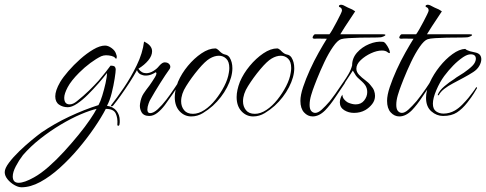

<svg xmlns="http://www.w3.org/2000/svg" viewBox="-205 -478 2058 813"><path d="M-114 315Q-128 315 -145 305Q-162 295 -173.5 280.5Q-185 266 -185 251Q-185 235 -167 211Q-149 187 -123 162Q-97 137 -71.5 116Q-46 95 -31 84Q26 45 89 15.5Q152 -14 212 -33Q220 -47 228 -73Q236 -99 242 -126Q248 -153 248 -169Q233 -149 211.5 -124.5Q190 -100 167 -77Q144 -54 121.5 -39Q99 -24 82 -24Q61 -24 45 -35Q29 -46 29 -70Q29 -82 34 -97Q39 -112 50 -131Q62 -151 84.5 -177Q107 -203 134.5 -227.5Q162 -252 190 -268.5Q218 -285 240 -285Q253 -285 267.5 -274.5Q282 -264 286 -251Q290 -241 289.5 -236.5Q289 -232 288 -230Q286 -228 282 -233Q279 -238 267.5 -241Q256 -244 244 -244Q239 -244 234 -243Q229 -242 224 -240Q203 -230 178 -211.5Q153 -193 130 -170Q96 -136 81.5 -108.5Q67 -81 67 -64Q67 -36 90 -36Q104 -36 120 -49Q149 -72 172 -94.5Q195 -117 213 -137Q230 -157 242.5 -173Q255 -189 263 -200Q278 -200 281.5 -195Q285 -190 285 -184Q285 -174 280.5 -145Q276 -116 268 -84Q260 -52 248 -30Q275 -26 288.5 -8.5Q302 9 302 32Q302 36 302 40Q302 44 301 48Q300 55 295.5 54.5Q291 54 292 48Q294 22 285 2.5Q276 -17 243 -17Q225 18 195 62Q165 106 127.5 150.5Q90 195 48.5 232.5Q7 270 -34.5 292.5Q-76 315 -114 315ZM-126 296Q-102 296 -61 273Q-32 257 1 228Q34 199 66.5 163.5Q99 128 127.5 93Q156 58 176 28.5Q196 -1 204 -17Q177 -11 137 6Q97 23 52.5 49.5Q8 76 -34 109Q-76 142 -108 179Q-125 201 -138 226Q-151 251 -151 269Q-151 296 -126 296Z M427 13Q403 13 394 -3.5Q385 -20 388 -39Q392 -65 402.5 -81Q413 -97 428 -116Q440 -133 451 -151Q462 -169 454 -172Q449 -168 437 -163Q425 -158 412 -158Q401 -158 390.5 -163Q380 -168 375 -181Q362 -157 343.5 -128.5Q325 -100 306.5 -74Q288 -48 274 -31Q270 -27 266.5 -28Q263 -29 266 -33Q289 -62 319 -106Q349 -150 374 -201.5Q399 -253 405 -302Q439 -286 439 -261Q439 -242 423 -222.5Q407 -203 381 -187Q394 -168 414 -168Q429 -168 444.5 -177.5Q460 -187 469 -199Q477 -208 482.5 -211Q488 -214 492 -214Q506 -214 512.5 -205.5Q519 -197 514 -187Q496 -162 473 -125.5Q450 -89 432 -57Q429 -53 424 -39Q419 -25 419 -14Q419 1 431 1Q445 1 463 -15.5Q481 -32 499 -55.5Q517 -79 531.5 -101Q546 -123 553 -133Q558 -142 561 -142Q562 -142 562 -140Q562 -136 559 -131Q544 -106 527 -81Q510 -56 493 -33Q477 -12 460.5 0.5Q444 13 427 13Z M605 15Q576 15 555.5 -7Q535 -29 535 -67Q535 -81 538.5 -97.5Q542 -114 549 -132Q564 -167 590.5 -199Q617 -231 648 -252Q679 -273 707 -273Q710 -273 714 -270.5Q718 -268 720 -266L725 -261Q737 -249 748.5 -247Q760 -245 767 -235Q779 -216 779 -189Q779 -152 756.5 -108.5Q734 -65 696 -30Q677 -13 654 1Q631 15 605 15ZM612 4Q636 4 661 -12.5Q686 -29 707.5 -56Q729 -83 744.5 -113Q760 -143 764 -170Q765 -175 765.5 -180.5Q766 -186 766 -190Q766 -217 753 -229.5Q740 -242 722 -242Q703 -242 683 -230Q664 -219 635 -184.5Q606 -150 583 -113Q562 -80 562 -49Q562 -27 574.5 -11.5Q587 4 612 4Z M867 15Q838 15 817.5 -7Q797 -29 797 -67Q797 -81 800.5 -97.5Q804 -114 811 -132Q826 -167 852.5 -199Q879 -231 910 -252Q941 -273 969 -273Q972 -273 976 -270.5Q980 -268 982 -266L987 -261Q999 -249 1010.5 -247Q1022 -245 1029 -235Q1041 -216 1041 -189Q1041 -152 1018.5 -108.5Q996 -65 958 -30Q939 -13 916 1Q893 15 867 15ZM874 4Q898 4 923 -12.5Q948 -29 969.5 -56Q991 -83 1006.5 -113Q1022 -143 1026 -170Q1027 -175 1027.5 -180.5Q1028 -186 1028 -190Q1028 -217 1015 -229.5Q1002 -242 984 -242Q965 -242 945 -230Q926 -219 897 -184.5Q868 -150 845 -113Q824 -80 824 -49Q824 -27 836.5 -11.5Q849 4 874 4Z M1119 15Q1098 15 1082.5 -2Q1067 -19 1067 -51Q1067 -75 1078.5 -109.5Q1090 -144 1107.5 -182.5Q1125 -221 1144.5 -255.5Q1164 -290 1179 -314Q1162 -314 1149 -314.5Q1136 -315 1128 -314Q1121 -314 1119.5 -316.5Q1118 -319 1119 -320Q1119 -323 1122.5 -328Q1126 -333 1129 -333H1190Q1195 -339 1203.5 -354Q1212 -369 1221 -386Q1230 -403 1236.5 -416.5Q1243 -430 1243 -433Q1243 -442 1237 -446Q1233 -448 1233 -448Q1232 -448 1232 -448.5Q1232 -449 1231 -449Q1230 -450 1230 -452Q1230 -455 1233 -456.5Q1236 -458 1238 -458Q1244 -458 1249.5 -455.5Q1255 -453 1268 -446Q1274 -443 1280.5 -440.5Q1287 -438 1291 -435L1299 -430Q1293 -420 1280.5 -402Q1268 -384 1256 -365Q1244 -346 1236 -333H1415Q1427 -333 1427 -330Q1427 -327 1418.5 -323.5Q1410 -320 1406 -320Q1393 -319 1369.5 -319Q1346 -319 1319.5 -318.5Q1293 -318 1270.5 -316.5Q1248 -315 1239 -312Q1224 -307 1205 -279.5Q1186 -252 1168.5 -215Q1151 -178 1137 -143Q1134 -135 1126.5 -116Q1119 -97 1112.5 -75Q1106 -53 1106 -34Q1106 -16 1113 -8Q1120 0 1130 0Q1142 0 1157.5 -14Q1173 -28 1192 -50Q1212 -75 1229.5 -100.5Q1247 -126 1252 -135Q1260 -148 1262 -148Q1263 -148 1263 -147.5Q1263 -147 1263 -147Q1263 -144 1260 -136.5Q1257 -129 1254 -124Q1236 -98 1215 -66Q1194 -34 1172 -11Q1146 15 1119 15Z M1294 0Q1271 0 1252.5 -11.5Q1234 -23 1234 -45Q1234 -53 1237 -62Q1240 -72 1245 -77Q1245 -66 1252 -57.5Q1259 -49 1268 -44Q1277 -40 1285.5 -38Q1294 -36 1301 -36Q1324 -36 1337 -52.5Q1350 -69 1350 -88Q1350 -105 1341 -118Q1335 -126 1328 -132.5Q1321 -139 1313 -146Q1307 -151 1302 -158Q1297 -165 1289 -179L1247 -115Q1232 -93 1219 -74Q1206 -55 1185 -30Q1179 -23 1175.5 -23.5Q1172 -24 1177 -31Q1200 -60 1215 -81Q1230 -102 1250 -132Q1260 -146 1270.5 -164Q1281 -182 1286 -201Q1286 -232 1307 -255.5Q1328 -279 1358.5 -291.5Q1389 -304 1416 -301Q1422 -301 1429 -292Q1436 -283 1441 -272.5Q1446 -262 1446 -256Q1446 -253 1444 -253Q1441 -253 1436 -257Q1428 -264 1412 -264Q1391 -264 1366 -252.5Q1341 -241 1322.5 -223.5Q1304 -206 1304 -187Q1304 -173 1315.5 -161Q1327 -149 1341.5 -138.5Q1356 -128 1365 -116Q1375 -105 1379 -94Q1383 -83 1383 -72Q1383 -53 1371 -37.5Q1359 -22 1342 -12Q1321 0 1294 0Z M1486 15Q1465 15 1449.5 -2Q1434 -19 1434 -51Q1434 -75 1445.5 -109.5Q1457 -144 1474.5 -182.5Q1492 -221 1511.5 -255.5Q1531 -290 1546 -314Q1529 -314 1516 -314.5Q1503 -315 1495 -314Q1488 -314 1486.5 -316.5Q1485 -319 1486 -320Q1486 -323 1489.5 -328Q1493 -333 1496 -333H1557Q1562 -339 1570.5 -354Q1579 -369 1588 -386Q1597 -403 1603.5 -416.5Q1610 -430 1610 -433Q1610 -442 1604 -446Q1600 -448 1600 -448Q1599 -448 1599 -448.5Q1599 -449 1598 -449Q1597 -450 1597 -452Q1597 -455 1600 -456.5Q1603 -458 1605 -458Q1611 -458 1616.5 -455.5Q1622 -453 1635 -446Q1641 -443 1647.5 -440.5Q1654 -438 1658 -435L1666 -430Q1660 -420 1647.5 -402Q1635 -384 1623 -365Q1611 -346 1603 -333H1782Q1794 -333 1794 -330Q1794 -327 1785.5 -323.5Q1777 -320 1773 -320Q1760 -319 1736.5 -319Q1713 -319 1686.5 -318.5Q1660 -318 1637.5 -316.5Q1615 -315 1606 -312Q1591 -307 1572 -279.5Q1553 -252 1535.5 -215Q1518 -178 1504 -143Q1501 -135 1493.5 -116Q1486 -97 1479.5 -75Q1473 -53 1473 -34Q1473 -16 1480 -8Q1487 0 1497 0Q1509 0 1524.5 -14Q1540 -28 1559 -50Q1579 -75 1596.5 -100.5Q1614 -126 1619 -135Q1627 -148 1629 -148Q1630 -148 1630 -147.5Q1630 -147 1630 -147Q1630 -144 1627 -136.5Q1624 -129 1621 -124Q1603 -98 1582 -66Q1561 -34 1539 -11Q1513 15 1486 15Z M1671 13Q1644 13 1621.5 -6.5Q1599 -26 1599 -64Q1599 -94 1615 -129Q1631 -164 1656.5 -196Q1682 -228 1711 -249Q1740 -270 1765 -271Q1769 -267 1774.5 -265Q1780 -263 1785 -261L1811 -255Q1833 -249 1833 -227Q1833 -214 1824.5 -199Q1816 -184 1799 -173Q1790 -167 1779.5 -161Q1769 -155 1758 -149L1713 -125Q1692 -114 1676 -101.5Q1660 -89 1653 -75Q1653 -75 1650.5 -74.5Q1648 -74 1649 -78Q1656 -95 1676.5 -112.5Q1697 -130 1718 -143Q1728 -151 1738.5 -157Q1749 -163 1759 -170Q1769 -177 1778.5 -184.5Q1788 -192 1795 -199Q1803 -207 1806.5 -215Q1810 -223 1810 -229Q1810 -248 1788 -248Q1774 -248 1756 -236Q1734 -221 1714 -200.5Q1694 -180 1676 -156Q1657 -130 1642.5 -96Q1628 -62 1628 -39Q1628 -16 1641.5 -6.5Q1655 3 1673 3Q1698 3 1721 -10Q1738 -20 1753 -35.5Q1768 -51 1778 -63Q1786 -73 1796.5 -87Q1807 -101 1811 -108Q1813 -110 1814 -108Q1815 -106 1815 -105Q1811 -98 1801.5 -82.5Q1792 -67 1774 -44Q1753 -17 1730 -2Q1707 13 1671 13Z"/></svg>

Font: The Nautigal
Style: Regular
Weight: 400
Designer: Robert E. Leuschke
Foundry: Robert E. Leuschke
Version: Version 1.100; ttfautohint (v1.8.3)